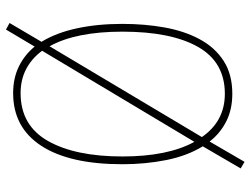

<svg xmlns="http://www.w3.org/2000/svg" viewBox="-118 -763 839 643"><g transform="rotate(-90 301.5 -441.5)"><path d="M543 -451Q543 -376 531 -309.5Q519 -243 491.5 -192Q464 -141 419 -112Q374 -83 309 -83Q256 -83 216 -103.5Q176 -124 149 -159L81 -42L59 -55L133 -182Q101 -234 87 -304Q73 -374 73 -451Q73 -628 134.5 -722.5Q196 -817 311 -817Q361 -817 400 -798Q439 -779 467 -745L524 -841L546 -829L483 -722Q513 -673 528 -604Q543 -535 543 -451ZM99 -451Q99 -299 148 -210L453 -720Q427 -755 391.5 -773.5Q356 -792 311 -792Q203 -792 151 -700.5Q99 -609 99 -451ZM517 -451Q517 -607 468 -695L164 -185Q217 -108 309 -108Q415 -108 466 -198Q517 -288 517 -451Z"/></g></svg>

Font: Noto Sans Telugu UI Condensed Thin
Style: Regular
Weight: 100
Width: 3
Designer: Jelle Bosma - Monotype Design Team
Foundry: Monotype Imaging Inc.
Version: Version 2.005; ttfautohint (v1.8.4.7-5d5b)